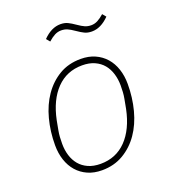

<svg xmlns="http://www.w3.org/2000/svg" viewBox="-133 -804 803 912"><g transform="rotate(-20 269.0 -348.0)"><path d="M227 12Q187 12 155.5 -2Q124 -16 102 -41Q80 -66 68.5 -100.5Q57 -135 57 -176Q57 -245 73.5 -307.5Q90 -370 122.5 -417Q155 -464 202 -492Q249 -520 311 -520Q351 -520 382.5 -506Q414 -492 436 -467Q458 -442 469.5 -407.5Q481 -373 481 -332Q481 -263 464.5 -200.5Q448 -138 415.5 -91Q383 -44 335.5 -16Q288 12 227 12ZM231 -19Q309 -19 361 -72.5Q413 -126 433 -223L442 -271Q445 -287 446 -303Q447 -319 447 -337Q447 -368 438.5 -396Q430 -424 413 -444.5Q396 -465 369.5 -477Q343 -489 307 -489Q229 -489 177 -435.5Q125 -382 105 -285L96 -237Q93 -221 92 -205Q91 -189 91 -171Q91 -139 99.5 -111.5Q108 -84 125 -63.5Q142 -43 168.5 -31Q195 -19 231 -19ZM407 -624Q386 -624 370.5 -631.5Q355 -639 335 -653Q315 -667 301 -673Q287 -679 270 -679Q253 -679 237.5 -671Q222 -663 204 -647L189 -665Q231 -708 277 -708Q298 -708 313.5 -700.5Q329 -693 349 -679Q369 -665 383 -659Q397 -653 414 -653Q431 -653 446.5 -661Q462 -669 480 -685L495 -667Q453 -624 407 -624Z"/></g></svg>

Font: IBM Plex Sans ExtLt
Style: Italic
Weight: 200
Italic angle: -11°
Designer: Mike Abbink, Paul van der Laan, Pieter van Rosmalen
Foundry: Bold Monday
Version: Version 3.005